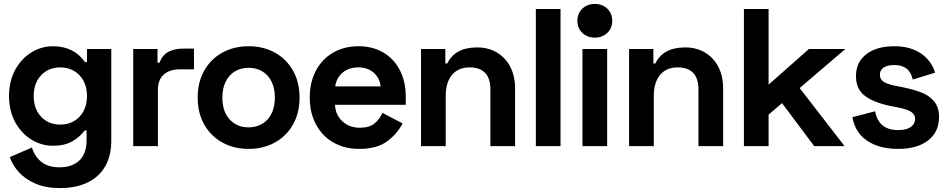

<svg xmlns="http://www.w3.org/2000/svg" viewBox="-20 -746 4841 980"><path d="M548 -29 422 -32V-80H412Q387 -46 348 -24Q309 -2 250 -2Q191 -2 139.5 -34Q88 -66 57 -123.5Q26 -181 26 -256Q26 -331 57 -388.5Q88 -446 139.5 -478Q191 -510 250 -510Q357 -510 414 -429H424V-496H548ZM288 -402Q228 -402 190 -362Q152 -322 152 -256Q152 -190 190 -150Q228 -110 288 -110Q327 -110 358 -128Q389 -146 406.5 -179Q424 -212 424 -256Q424 -300 406.5 -333Q389 -366 358 -384Q327 -402 288 -402ZM143 7Q157 53 191.5 80.5Q226 108 284 108Q348 108 385 73Q422 38 422 -32L548 -29Q548 50 516 104.5Q484 159 425 186.5Q366 214 286 214Q213 214 160.5 191Q108 168 76 132.5Q44 97 30 56Z M784 -426H794Q808 -464 838.5 -481Q869 -498 918 -498H970V-392H896Q846 -392 816 -365.5Q786 -339 786 -288V0H660V-496H784Z M989 -248Q989 -327 1023 -386.5Q1057 -446 1116 -478Q1175 -510 1249 -510Q1323 -510 1382 -478Q1441 -446 1475 -386.5Q1509 -327 1509 -248Q1509 -169 1475 -109.5Q1441 -50 1382 -18Q1323 14 1249 14Q1175 14 1116 -18Q1057 -50 1023 -109.5Q989 -169 989 -248ZM1115 -248Q1115 -177 1152 -136.5Q1189 -96 1249 -96Q1288 -96 1318.5 -114Q1349 -132 1366 -166.5Q1383 -201 1383 -248Q1383 -295 1366 -329.5Q1349 -364 1318.5 -382Q1288 -400 1249 -400Q1210 -400 1179.5 -382Q1149 -364 1132 -329.5Q1115 -295 1115 -248Z M1561 -248Q1561 -326 1592.5 -385.5Q1624 -445 1680.5 -477.5Q1737 -510 1810 -510Q1882 -510 1936.5 -478Q1991 -446 2021 -387.5Q2051 -329 2051 -254V-211H1690Q1692 -160 1727.5 -127Q1763 -94 1816 -94Q1864 -94 1890.5 -115Q1917 -136 1932 -170L2035 -116Q2007 -62 1955 -24Q1903 14 1812 14Q1739 14 1682 -18.5Q1625 -51 1593 -110.5Q1561 -170 1561 -248ZM1923 -305Q1918 -348 1887.5 -375Q1857 -402 1809 -402Q1760 -402 1728.5 -375Q1697 -348 1691 -305Z M2253 -496V-422H2263Q2302 -504 2416 -504Q2473 -504 2517 -477.5Q2561 -451 2585 -404Q2609 -357 2609 -296V0H2483V-290Q2483 -346 2456 -374Q2429 -402 2377 -402Q2319 -402 2287 -363.5Q2255 -325 2255 -256V0H2129V-496Z M2841 0H2715V-700H2841Z M3079 0H2953V-496H3079ZM2927 -640Q2927 -678 2952.5 -702Q2978 -726 3016 -726Q3054 -726 3079.5 -702Q3105 -678 3105 -640Q3105 -602 3079.5 -578Q3054 -554 3016 -554Q2978 -554 2952.5 -578Q2927 -602 2927 -640Z M3315 -496V-422H3325Q3364 -504 3478 -504Q3535 -504 3579 -477.5Q3623 -451 3647 -404Q3671 -357 3671 -296V0H3545V-290Q3545 -346 3518 -374Q3491 -402 3439 -402Q3381 -402 3349 -363.5Q3317 -325 3317 -256V0H3191V-496Z M3777 -700H3903V-314L4109 -496H4295L3903 -161V0H3777ZM4291 0H4136L3948 -251L4038 -327Z M4349 -357Q4349 -429 4402 -469.5Q4455 -510 4545 -510Q4626 -510 4680 -473.5Q4734 -437 4753 -375L4639 -340Q4630 -379 4606.5 -396.5Q4583 -414 4545 -414Q4509 -414 4490 -401Q4471 -388 4471 -365Q4471 -341 4490.5 -328.5Q4510 -316 4551 -308L4577 -303Q4642 -290 4683 -274Q4724 -258 4748.5 -228Q4773 -198 4773 -149Q4773 -72 4717 -29Q4661 14 4565 14Q4467 14 4405.5 -28Q4344 -70 4331 -148L4447 -178Q4464 -82 4565 -82Q4607 -82 4629 -98Q4651 -114 4651 -139Q4651 -162 4630 -175.5Q4609 -189 4561 -198L4535 -203Q4446 -220 4397.5 -254.5Q4349 -289 4349 -357Z"/></svg>

Font: Space Grotesk Variable
Style: Regular
Weight: 400
Designer: Florian Karsten (Space Grotesk), Colophon Foundry (Space Mono)
Foundry: Florian Karsten
Version: Version 1.106